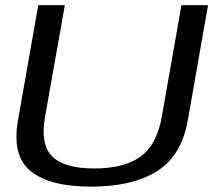

<svg xmlns="http://www.w3.org/2000/svg" viewBox="-20 -694 822 718"><path d="M320.5 4Q166.5 4 95 -53.8Q23.5 -111.5 47.5 -245.5L123 -674.5H222.5L148.5 -257.5Q130 -153 175.8 -108.5Q221.5 -64 332.5 -64Q444 -64 505.2 -108.2Q566.5 -152.5 585 -257.5L658.5 -674.5H758L682.5 -245.5Q659 -111.5 567 -53.8Q475 4 320.5 4Z"/></svg>

Font: Anybody ExtraExpanded Regular
Style: Italic
Weight: 400
Width: 8
Italic angle: -10°
Designer: Tyler Finck
Foundry: Etcetera Type Company
Version: Version 1.010; ttfautohint (v1.8.3) -l 8 -r 50 -G 200 -x 14 